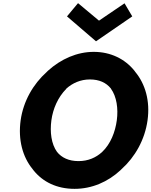

<svg xmlns="http://www.w3.org/2000/svg" viewBox="-20 -1176 961 1218"><path d="M187 -103 193 -95C252 -22 340 22 453 22C563 22 664 -22 744 -96L751 -103C837 -180 899 -290 916 -413C933 -535 902 -643 838 -720L833 -727C773 -802 682 -847 575 -847C469 -847 367 -802 284 -727L276 -719C190 -642 128 -534 111 -413C94 -290 123 -181 187 -103ZM400 -613 401 -614C440 -649 491 -672 550 -672C609 -672 653 -652 683 -615L684 -614V-613C720 -563 731 -487 721 -413C711 -339 682 -263 628 -212C589 -176 539 -154 478 -154C416 -154 371 -176 342 -212C305 -263 296 -339 306 -413C316 -486 347 -558 400 -612ZM770 -1155 608 -1045 475 -1156C451 -1129 428 -1098 405 -1072L589 -914L819 -1072ZM819 -1072C819 -1068 817 -1066 819 -1072ZM194 -98H193Z"/></svg>

Font: Hussar Woodtype
Style: SeBdObl
Weight: 900
Foundry: Cannot Into Space Fonts
Version: Version 1.07